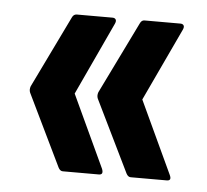

<svg xmlns="http://www.w3.org/2000/svg" viewBox="-36 -475 457 424"><g transform="rotate(5 192.5 -263.0)"><path d="M268 -89.5Q262.1 -89.5 258.3 -96.7L180.5 -256.2Q177.8 -262.6 180.5 -270.3L258.3 -429.5Q261.7 -437.1 268 -437.1H347.9Q353 -437.1 355.1 -433.8Q357.2 -430.5 354.4 -424.3L278.6 -262.8L353.4 -102.4Q359.6 -89.5 347.9 -89.5ZM117.4 -89.5Q111.5 -89.5 107.7 -96.7L30.5 -256.2Q27.8 -262.6 30.5 -270.3L107.7 -429.5Q111.1 -437.1 118.1 -437.1H197.3Q202.4 -437.1 204.5 -433.8Q206.6 -430.5 203.8 -424.3L128.7 -262.8L203.4 -102.4Q208.4 -89.5 197.3 -89.5Z"/></g></svg>

Font: Sofia Sans Extra Condensed
Style: Regular
Weight: 400
Designer: Botio Nikoltchev, Ani Petrova
Foundry: lettersoup
Version: Version 4.101